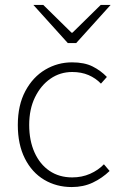

<svg xmlns="http://www.w3.org/2000/svg" viewBox="-20 -744 489 776"><path d="M270 12Q208 12 158.5 -17.5Q109 -47 80.5 -103.5Q52 -160 52 -239Q52 -319 82.5 -376Q113 -433 163 -462.5Q213 -492 271 -492Q321 -492 354 -475.5Q387 -459 412 -433L388 -406Q367 -428 338 -440.5Q309 -453 272 -453Q223 -453 184 -426Q145 -399 121.5 -351Q98 -303 98 -239Q98 -176 119.5 -128Q141 -80 180 -53.5Q219 -27 272 -27Q311 -27 344 -41.5Q377 -56 400 -80L423 -53Q393 -24 355 -6Q317 12 270 12ZM254 -570 115 -724H155L269 -612H273L387 -724H427L288 -570Z"/></svg>

Font: Source Sans 3 ExtraLight Light
Style: Regular
Weight: 300
Version: Version 3.052;hotconv 1.1.0;makeotfexe 2.6.0